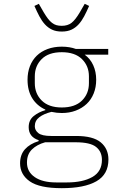

<svg xmlns="http://www.w3.org/2000/svg" viewBox="-20 -772 640 1004"><path d="M303 -607Q273 -607 252 -617Q231 -627 215 -644.5Q199 -662 186 -686.5Q173 -711 160 -741L183 -752L209 -707Q221 -687 231 -674Q241 -661 252 -652.5Q263 -644 275 -640.5Q287 -637 303 -637Q334 -637 354 -652.5Q374 -668 397 -707L423 -752L446 -741Q433 -711 420 -686.5Q407 -662 391 -644.5Q375 -627 354 -617Q333 -607 303 -607ZM303 212Q187 212 136 176.5Q85 141 85 82Q85 37 110.5 8.5Q136 -20 182 -34V-39Q130 -56 130 -107Q130 -144 156 -165Q182 -186 217 -196V-199Q173 -219 148.5 -258.5Q124 -298 124 -355Q124 -394 136.5 -426Q149 -458 172 -480.5Q195 -503 228.5 -515.5Q262 -528 303 -528Q344 -528 377 -516H546V-486H423Q452 -465 467.5 -431Q483 -397 483 -355Q483 -316 470 -283.5Q457 -251 433 -228.5Q409 -206 376 -193.5Q343 -181 303 -181Q277 -181 249 -187Q209 -177 185.5 -159Q162 -141 162 -112Q162 -91 180.5 -76Q199 -61 248 -61H378Q467 -61 507 -27.5Q547 6 547 62Q547 140 484 176Q421 212 303 212ZM303 -210Q372 -210 408.5 -246Q445 -282 445 -337V-373Q445 -427 408.5 -463Q372 -499 303 -499Q234 -499 198 -463Q162 -427 162 -373V-337Q162 -282 198.5 -246Q235 -210 303 -210ZM513 64Q513 21 482.5 -3.5Q452 -28 376 -28H216Q173 -16 147 9.5Q121 35 121 78Q121 126 161.5 154Q202 182 274 182H330Q413 182 463 153.5Q513 125 513 64Z"/></svg>

Font: IBM Plex Mono ExtLt
Style: Regular
Weight: 200
Monospace: yes
Designer: Mike Abbink, Paul van der Laan, Pieter van Rosmalen
Foundry: Bold Monday
Version: Version 2.3